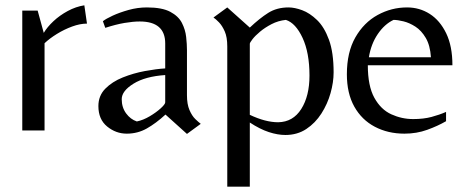

<svg xmlns="http://www.w3.org/2000/svg" viewBox="-20 -492 1771 724"><path d="M64 0V-452H122L145 -368Q158 -390 181.5 -412Q205 -434 235.5 -450.5Q266 -467 298 -472L308 -403Q282 -403 252 -392Q222 -381 194.5 -364Q167 -347 148 -329V0Z M685 13 604 -60Q568 -27 533.5 -7.5Q499 12 458 12Q417 12 384 -15Q351 -42 351 -92Q351 -131 377 -157.5Q403 -184 443 -200Q483 -216 526 -224Q569 -232 603 -234V-328Q603 -411 507 -411Q482 -411 449.5 -405.5Q417 -400 377 -387L368 -412Q379 -421 405 -433Q431 -445 465 -454.5Q499 -464 534 -464Q591 -464 622 -447.5Q653 -431 666 -405.5Q679 -380 682 -352.5Q685 -325 685 -303V-133Q685 -99 694.5 -77Q704 -55 716.5 -43Q729 -31 737 -25ZM496 -34Q520 -39 544.5 -53.5Q569 -68 586 -83.5Q603 -99 603 -106V-209Q528 -204 483.5 -176.5Q439 -149 439 -118Q439 -87 455.5 -64.5Q472 -42 496 -34Z M837 212V-317Q837 -352 827.5 -373.5Q818 -395 806 -407.5Q794 -420 785 -426L837 -464L922 -388Q959 -423 991.5 -443.5Q1024 -464 1068 -464Q1091 -464 1119.5 -453.5Q1148 -443 1175.5 -416.5Q1203 -390 1220.5 -342Q1238 -294 1238 -219Q1238 -182 1226.5 -141Q1215 -100 1192 -64Q1169 -28 1135 -5.5Q1101 17 1056 17Q1027 17 993.5 6Q960 -5 922 -30V212ZM1029 -31Q1085 -32 1116 -81Q1147 -130 1147 -207Q1147 -293 1121 -349Q1095 -405 1058 -417Q1029 -414 1004 -401Q979 -388 960.5 -372.5Q942 -357 932 -344Q922 -331 922 -327V-59Q981 -31 1029 -31Z M1505 12Q1443 12 1393.5 -14Q1344 -40 1316 -90Q1288 -140 1288 -212Q1288 -295 1320 -351Q1352 -407 1404 -435.5Q1456 -464 1515 -464Q1562 -464 1600.5 -439.5Q1639 -415 1662.5 -366.5Q1686 -318 1686 -246H1367Q1367 -168 1391.5 -123.5Q1416 -79 1455.5 -61Q1495 -43 1538 -43Q1577 -43 1607 -51Q1637 -59 1662 -70V-35Q1631 -17 1591 -2.5Q1551 12 1505 12ZM1371 -276H1605Q1602 -321 1585.5 -349Q1569 -377 1546.5 -391.5Q1524 -406 1501.5 -411.5Q1479 -417 1464 -417Q1430 -401 1404.5 -363.5Q1379 -326 1371 -276Z"/></svg>

Font: Belleza
Style: Regular
Weight: 400
Designer: Eduardo Rodriguez Tunni
Foundry: Eduardo Rodriguez Tunni
Version: Version 1.003; ttfautohint (v1.8.4.7-5d5b)